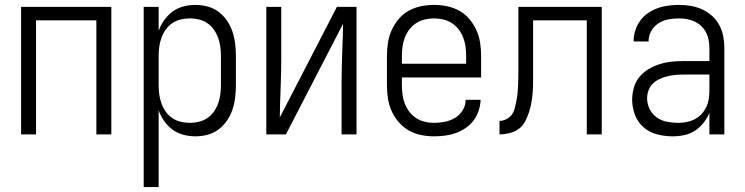

<svg xmlns="http://www.w3.org/2000/svg" viewBox="-20 -548 3040 783"><path d="M66 0V-520H434V0H373V-465H127V0Z M566 215V-520H627V-422Q635 -445 649.5 -465.5Q664 -486 683.5 -500.5Q703 -515 727.5 -521.5Q752 -528 777 -528Q802 -528 826.5 -521.5Q851 -515 871 -500Q891 -485 905.5 -464Q920 -443 928 -419Q936 -395 939 -370Q942 -345 942 -320V-200Q942 -175 939 -150Q936 -125 928 -101Q920 -77 905.5 -56Q891 -35 871 -20Q851 -5 826.5 1.5Q802 8 777 8Q752 8 727.5 1.5Q703 -5 683.5 -19.5Q664 -34 649.5 -54.5Q635 -75 627 -98V215ZM754 -47Q773 -47 791.5 -51.5Q810 -56 825.5 -66.5Q841 -77 852 -92.5Q863 -108 869.5 -126Q876 -144 878.5 -162.5Q881 -181 881 -200V-320Q881 -339 878.5 -357.5Q876 -376 869.5 -394Q863 -412 852 -427.5Q841 -443 825.5 -453.5Q810 -464 791.5 -468.5Q773 -473 754 -473Q735 -473 716.5 -468.5Q698 -464 682.5 -453.5Q667 -443 656 -427.5Q645 -412 638.5 -394Q632 -376 629.5 -357.5Q627 -339 627 -320V-200Q627 -181 629.5 -162.5Q632 -144 638.5 -126Q645 -108 656 -92.5Q667 -77 682.5 -66.5Q698 -56 716.5 -51.5Q735 -47 754 -47Z M1066 0V-520H1127V-312Q1127 -251 1124.5 -190.5Q1122 -130 1121 -69L1354 -520H1434V0H1373V-208Q1373 -269 1375.5 -329.5Q1378 -390 1379 -451L1146 0Z M1750 8Q1723 8 1696.5 2.5Q1670 -3 1647 -16Q1624 -29 1606 -50Q1588 -71 1577 -95.5Q1566 -120 1562 -146.5Q1558 -173 1558 -200V-320Q1558 -347 1562 -373.5Q1566 -400 1577 -424.5Q1588 -449 1605.5 -470Q1623 -491 1646.5 -504Q1670 -517 1696.5 -522.5Q1723 -528 1750 -528Q1777 -528 1803.5 -522.5Q1830 -517 1853.5 -504Q1877 -491 1894.5 -470Q1912 -449 1923 -424.5Q1934 -400 1938 -373.5Q1942 -347 1942 -320V-232H1619V-200Q1619 -181 1621.5 -162Q1624 -143 1631 -125Q1638 -107 1649.5 -92Q1661 -77 1677 -66.5Q1693 -56 1712 -51.5Q1731 -47 1750 -47Q1772 -47 1794.5 -51.5Q1817 -56 1836 -67.5Q1855 -79 1867 -98.5Q1879 -118 1879 -141H1940Q1939 -118 1932 -96.5Q1925 -75 1911.5 -57Q1898 -39 1879 -26Q1860 -13 1839 -5.5Q1818 2 1795.5 5Q1773 8 1750 8ZM1619 -288H1881V-320Q1881 -339 1878.5 -358Q1876 -377 1869 -395Q1862 -413 1850.5 -428Q1839 -443 1823 -453.5Q1807 -464 1788 -468.5Q1769 -473 1750 -473Q1731 -473 1712 -468.5Q1693 -464 1677 -453.5Q1661 -443 1649.5 -428Q1638 -413 1631 -395Q1624 -377 1621.5 -358Q1619 -339 1619 -320Z M2373 0V-465H2154V-256Q2154 -235 2154 -214Q2154 -193 2152.5 -172.5Q2151 -152 2147.5 -131.5Q2144 -111 2137.5 -91Q2131 -71 2121.5 -52.5Q2112 -34 2095 -22Q2078 -10 2057.5 -5Q2037 0 2017 0V-55Q2031 -55 2045 -62Q2059 -69 2067.5 -81Q2076 -93 2079.5 -107.5Q2083 -122 2086 -136.5Q2089 -151 2090.5 -166Q2092 -181 2092.5 -195.5Q2093 -210 2093.5 -225Q2094 -240 2094 -255V-520H2434V0Z M2723 8Q2691 8 2660 0Q2629 -8 2605 -28.5Q2581 -49 2569.5 -79.5Q2558 -110 2558 -141Q2558 -166 2565 -190.5Q2572 -215 2587.5 -234Q2603 -253 2625 -266Q2647 -279 2670.5 -286.5Q2694 -294 2719 -296.5Q2744 -299 2768 -299H2873V-352Q2873 -368 2870 -384.5Q2867 -401 2859.5 -415.5Q2852 -430 2840 -441.5Q2828 -453 2813 -460Q2798 -467 2781.5 -470Q2765 -473 2749 -473Q2727 -473 2705.5 -469Q2684 -465 2665.5 -453Q2647 -441 2636 -421.5Q2625 -402 2625 -381V-379H2564V-381Q2564 -403 2571 -424.5Q2578 -446 2591 -464Q2604 -482 2622.5 -494.5Q2641 -507 2661.5 -514.5Q2682 -522 2704.5 -525Q2727 -528 2749 -528Q2773 -528 2797 -524Q2821 -520 2843 -510Q2865 -500 2883.5 -483.5Q2902 -467 2913.5 -445.5Q2925 -424 2929.5 -400Q2934 -376 2934 -352V0H2873V-88Q2864 -66 2849 -47Q2834 -28 2814 -15Q2794 -2 2770.5 3Q2747 8 2723 8ZM2746 -47Q2763 -47 2780.5 -50.5Q2798 -54 2813.5 -62Q2829 -70 2841 -83Q2853 -96 2860.5 -112Q2868 -128 2870.5 -145.5Q2873 -163 2873 -180V-244H2768Q2752 -244 2735 -242.5Q2718 -241 2702 -237Q2686 -233 2670.5 -226Q2655 -219 2643 -207.5Q2631 -196 2625 -180Q2619 -164 2619 -147Q2619 -124 2629.5 -103Q2640 -82 2658.5 -69Q2677 -56 2700 -51.5Q2723 -47 2746 -47Z"/></svg>

Font: Iosevka Fixed Light
Style: Regular
Weight: 300
Monospace: yes
Designer: Belleve Invis
Foundry: Belleve Invis
Version: Version 32.3.0